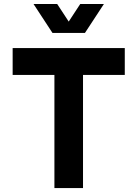

<svg xmlns="http://www.w3.org/2000/svg" viewBox="-20 -950 694 970"><path d="M43.9 -707H610.4V-571.3H43.9ZM254.9 -707H399.4V0H254.9ZM245.1 -783.7H364.7L269 -929.7H149.4ZM289.6 -783.7H409.2L504.9 -929.7H385.3Z"/></svg>

Font: Wanted Sans Variable
Style: Regular
Weight: 400
Designer: Original Design by Kil Hyung-jin and Kang Hanbin, Wanted Lab, Inc; Hangeul from Source Han Sans by Jang Soo-young and Ka
Foundry: Wanted Lab, Inc.
Version: Version 1.003;Glyphs 3.2 (3227)